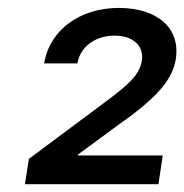

<svg xmlns="http://www.w3.org/2000/svg" viewBox="-20 -826 463 482"><path d="M42.6 -363.6H377.8L388.5 -435.7H175.4L176.1 -438.2L270.6 -507.8C372.9 -579.2 412.3 -624.3 421.2 -676.8C433.9 -756 374.3 -806.1 278.1 -806.1C180.8 -806.1 104.4 -750.7 90.9 -666.9H174.4C181.1 -708.1 218.4 -736.5 267.8 -736.5C312.9 -736.5 342.7 -711.6 335.9 -672.6C329.5 -637.1 302.2 -613.3 246.1 -571.4L52.6 -427.2Z"/></svg>

Font: TID UI Medium
Style: Italic
Weight: 500
Italic angle: -9.39999°
Designer: The TID Project Authors
Foundry: Bakken & Bæck
Version: Version 1.001;hotconv 1.0.109;makeotfexe 2.5.65596